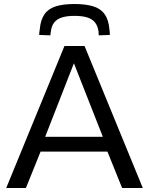

<svg xmlns="http://www.w3.org/2000/svg" viewBox="-20 -936 742 956"><path d="M11 0 301 -707H401L691 0H588L515 -181H182L109 0ZM205 -255H492L348 -621ZM351 -916Q405 -916 442.5 -905Q480 -894 500.5 -866Q521 -838 525 -789Q526 -782 526.5 -775.5Q527 -769 527 -762L472 -760Q471 -765 471 -769Q471 -773 471 -777Q467 -806 453.5 -823.5Q440 -841 415 -849Q390 -857 351 -857Q313 -857 288 -849Q263 -841 249.5 -823.5Q236 -806 233 -777Q232 -773 231.5 -769Q231 -765 231 -760L175 -762Q175 -769 176 -776Q177 -783 178 -790Q182 -837 201.5 -865Q221 -893 258 -904.5Q295 -916 351 -916Z"/></svg>

Font: Georama SemiExpanded
Style: Regular
Weight: 400
Width: 6
Designer: Jean-Baptiste Levee
Foundry: Production Type
Version: Version 1.001